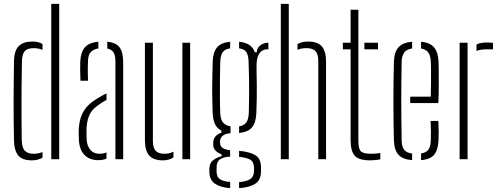

<svg xmlns="http://www.w3.org/2000/svg" viewBox="-20 -820 2570 989"><path d="M52 -97Q51 -146.5 50.5 -198.8Q50 -251 50 -303.5Q50 -356 50.8 -406.5Q51.5 -457 52 -503Q53 -560 77 -583Q101 -606 146 -606Q162.5 -606 175.5 -603Q188.5 -600 199 -593V-563Q179.5 -572 154 -572Q121 -572 107.5 -556.5Q94 -541 93 -505Q91.5 -436.5 91 -362.2Q90.5 -288 90.8 -219.5Q91 -151 92 -99Q93 -58 108.5 -43Q124 -28 153 -28Q179.5 -28 199 -37V-8Q188 -1.5 174.8 2.2Q161.5 6 144 6Q96 6 74.8 -18.2Q53.5 -42.5 52 -97ZM244 0V-800H285V0Z M386.5 -97Q386 -112 385.5 -123.8Q385 -135.5 385.5 -151Q387 -184 395.2 -212Q403.5 -240 423 -264.5Q442.5 -289 478.5 -311Q489 -318 502 -325.2Q515 -332.5 528.5 -339V-305Q518 -300 506.5 -292.5Q495 -285 481.5 -275Q448.5 -252 437 -218.8Q425.5 -185.5 425.5 -150Q425.5 -136 425.8 -122.5Q426 -109 426.5 -99Q429 -67 446 -47.5Q463 -28 491.5 -28Q513 -28 528.5 -35V-3Q511 5 487.5 5Q440.5 5 415 -21.8Q389.5 -48.5 386.5 -97ZM394.5 -404Q393 -433.5 393 -457.2Q393 -481 393.5 -502Q395.5 -550 416.5 -575.2Q437.5 -600.5 486.5 -605V-570.5Q463.5 -567 449 -553Q434.5 -539 433.5 -509Q432.5 -489 432.2 -469.8Q432 -450.5 432.5 -433.8Q433 -417 433.5 -404ZM574.5 0V-504Q574.5 -533.5 565.2 -549.2Q556 -565 532.5 -570V-605Q579 -600.5 596.8 -575Q614.5 -549.5 614.5 -499V0Z M726.5 -98V-600H767.5V-95Q767.5 -59 781.5 -43.5Q795.5 -28 827.5 -28Q853.5 -28 873.5 -39V-9Q850.5 6 819.5 6Q771 6 748.8 -18.8Q726.5 -43.5 726.5 -98ZM919.5 0V-600H959.5V0Z M1165.5 149Q1118.5 146 1089.2 127.5Q1060 109 1058.5 68Q1058.5 63.5 1058.5 59.2Q1058.5 55 1058.5 50Q1058.5 19 1080 3.8Q1101.5 -11.5 1121.5 -15V-25Q1078.5 -41 1078.5 -74Q1078.5 -78 1078.5 -80.2Q1078.5 -82.5 1078.5 -86Q1078.5 -105.5 1091.8 -119.2Q1105 -133 1120.5 -136V-147Q1098 -158.5 1087.5 -180.8Q1077 -203 1075.5 -238Q1074 -276.5 1073.5 -306.5Q1073 -336.5 1073 -364.5Q1073 -392.5 1073.8 -425Q1074.5 -457.5 1075.5 -501Q1077 -551.5 1098 -576Q1119 -600.5 1165.5 -605V-571Q1138.5 -567.5 1127.2 -551.2Q1116 -535 1114.5 -501Q1113.5 -467.5 1113 -418.8Q1112.5 -370 1112.8 -320.8Q1113 -271.5 1114.5 -237Q1116 -203.5 1129.5 -188.2Q1143 -173 1167.5 -169V-134Q1140.5 -132 1127 -120.5Q1113.5 -109 1113.5 -91Q1113.5 -89.5 1113.5 -87.5Q1113.5 -85.5 1113.5 -84Q1113.5 -67 1126.8 -58Q1140 -49 1165.5 -46V-13Q1135.5 -12.5 1115.5 -0.5Q1095.5 11.5 1095.5 44Q1095.5 47.5 1095.5 52Q1095.5 56.5 1095.5 62Q1095.5 92.5 1114.8 104Q1134 115.5 1165.5 117ZM1211.5 149V118Q1245.5 115.5 1266.2 104.2Q1287 93 1288.5 61Q1288.5 56.5 1288.5 52Q1288.5 47.5 1288.5 43Q1287 10 1265.5 0.5Q1244 -9 1211.5 -12V-43Q1265 -38.5 1294.8 -21Q1324.5 -3.5 1324.5 43Q1324.5 47.5 1324.5 52.5Q1324.5 57.5 1324.5 62Q1324.5 109 1292.8 127.8Q1261 146.5 1211.5 149ZM1211.5 -135V-169Q1235.5 -173 1247.8 -188Q1260 -203 1261.5 -239Q1263 -276.5 1263.2 -323.2Q1263.5 -370 1262.8 -417.2Q1262 -464.5 1260.5 -504Q1259 -537 1248.5 -552.2Q1238 -567.5 1211.5 -571V-605Q1276.5 -599 1292.5 -551H1302.5Q1303.5 -573 1321 -586.5Q1338.5 -600 1362.5 -600V-566H1354.5Q1330.5 -566 1316 -544.8Q1301.5 -523.5 1301.5 -483V-459Q1302.5 -414.5 1302.8 -380.2Q1303 -346 1302.5 -312.8Q1302 -279.5 1300.5 -238Q1298.5 -188.5 1278.2 -164Q1258 -139.5 1211.5 -135Z M1426.5 0V-800H1467.5V0ZM1619.5 0V-505Q1619.5 -541 1605.2 -556.5Q1591 -572 1558.5 -572Q1532 -572 1512.5 -563.5V-592.5Q1523 -599.5 1536.8 -602.8Q1550.5 -606 1567.5 -606Q1616.5 -606 1638 -580.8Q1659.5 -555.5 1659.5 -503V0Z M1746 -566V-600H1786V-770H1826V-95Q1826 -56 1837.5 -42Q1849 -28 1890 -28Q1906 -28 1915.8 -29Q1925.5 -30 1939 -32V1Q1927 3 1914.2 4.5Q1901.5 6 1888 6Q1829.5 6 1807.8 -17.2Q1786 -40.5 1786 -99V-566ZM1857 -566V-600H1927V-566Z M2009 -98Q2008 -141 2007.2 -190Q2006.5 -239 2006.5 -291.2Q2006.5 -343.5 2007 -396.8Q2007.5 -450 2009 -501Q2010.5 -551.5 2032.5 -576.2Q2054.5 -601 2103 -605V-570.5Q2074 -566 2062 -549.2Q2050 -532.5 2049 -504Q2048 -458 2047.5 -408Q2047 -358 2047 -305.8Q2047 -253.5 2047.5 -200.5Q2048 -147.5 2049 -95Q2050 -62.5 2062.8 -47.5Q2075.5 -32.5 2103 -29V5Q2053.5 1 2032 -23.5Q2010.5 -48 2009 -98ZM2149 5V-29.5Q2174.5 -33.5 2186.2 -48.5Q2198 -63.5 2199 -95Q2200 -110 2199.8 -139.8Q2199.5 -169.5 2198 -197H2238Q2239.5 -174 2239.8 -144Q2240 -114 2239 -98Q2236.5 -48 2216.8 -23.5Q2197 1 2149 5ZM2093 -289V-322H2199Q2200 -357.5 2200.2 -394.8Q2200.5 -432 2200.2 -461.8Q2200 -491.5 2199 -504Q2197.5 -535.5 2185 -551Q2172.5 -566.5 2149 -570V-605Q2196.5 -600.5 2216.8 -575Q2237 -549.5 2239 -502Q2239.5 -491 2240 -456.2Q2240.5 -421.5 2240.2 -376.2Q2240 -331 2238 -289Z M2347.5 0V-600H2388.5V0ZM2434.5 -557.5V-591Q2454 -601 2487.5 -601Q2494.5 -601 2501.8 -600.8Q2509 -600.5 2519.5 -599V-566H2487.5Q2454.5 -566 2434.5 -557.5Z"/></svg>

Font: Big Shoulders Stencil Text Thin Thin
Style: Regular
Weight: 250
Version: Version 2.001